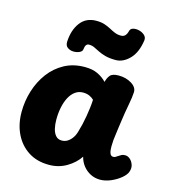

<svg xmlns="http://www.w3.org/2000/svg" viewBox="-120 -923 933 1032"><g transform="rotate(15 346.0 -407.0)"><path d="M30 -234Q30 -295 48 -352.5Q66 -410 100 -455.5Q134 -501 183.5 -528Q233 -555 297 -555Q339 -555 368 -541.5Q397 -528 419 -505Q424 -527 436.5 -542.5Q449 -558 484 -558Q525 -558 556 -539Q587 -520 586 -492Q585 -466 576 -419Q567 -372 561 -327Q559 -313 556 -292Q553 -271 550.5 -250.5Q548 -230 546 -215Q545 -201 544.5 -180Q544 -159 549 -143.5Q554 -128 568 -128Q575 -128 580 -131Q585 -134 591 -138Q602 -145 609 -149Q616 -153 629 -153Q643 -153 655.5 -142.5Q668 -132 674.5 -114Q681 -96 674 -75Q668 -56 644.5 -36.5Q621 -17 590.5 -4Q560 9 531 9Q502 9 477.5 -3.5Q453 -16 436 -37.5Q419 -59 412 -87Q387 -49 343 -23Q299 3 245 3Q178 3 130 -28Q82 -59 56 -112.5Q30 -166 30 -234ZM221 -242Q221 -215 226.5 -192Q232 -169 244.5 -155Q257 -141 278 -141Q295 -141 309 -149.5Q323 -158 334 -173Q345 -188 351 -208Q358 -231 363.5 -254.5Q369 -278 373 -302Q377 -326 380 -349.5Q383 -373 384 -396Q373 -407 358 -413.5Q343 -420 323 -420Q299 -420 280 -406.5Q261 -393 248 -369Q235 -345 228 -312.5Q221 -280 221 -242ZM446 -634Q411 -634 387.5 -640.5Q364 -647 347.5 -655.5Q331 -664 317 -670.5Q303 -677 287 -677Q267 -677 264 -645Q263 -633 248 -626Q233 -619 214.5 -619.5Q196 -620 182 -630Q168 -640 169 -662Q172 -727 203.5 -769Q235 -811 292 -811Q319 -811 338.5 -804.5Q358 -798 373.5 -789.5Q389 -781 404.5 -774.5Q420 -768 439 -768Q454 -768 462.5 -777Q471 -786 475 -802Q478 -817 493.5 -821Q509 -825 527 -820.5Q545 -816 557.5 -804.5Q570 -793 568 -776Q558 -706 522.5 -670Q487 -634 446 -634Z"/></g></svg>

Font: Playpen Sans ExtraBold
Style: Regular
Weight: 800
Designer: Laura Meseguer, Veronika Burian, José Scaglione
Foundry: TypeTogether
Version: Version 1.001